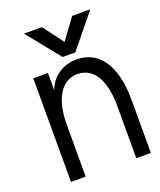

<svg xmlns="http://www.w3.org/2000/svg" viewBox="-137 -825 761 912"><g transform="rotate(-20 243.0 -369.5)"><path d="M429.7 -739.3H337.9L261.7 -635.3L184.6 -738.3H93.8L229 -571.3H293ZM137.2 0V-263.7C137.2 -375 175.8 -471.2 266.6 -471.2C357.4 -471.2 393.1 -377.9 393.1 -264.2V0H466.8V-264.2C466.8 -455.6 390.6 -538.1 286.1 -538.1C209 -538.1 154.3 -490.2 137.2 -435.5V-523.9H63V0Z"/></g></svg>

Font: Tuffy
Style: Regular
Weight: 500
Designer: Thatcher Ulrich, Karoly Barta and Michael Everson
Version: Version 001.270